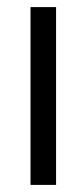

<svg xmlns="http://www.w3.org/2000/svg" viewBox="-20 -521 215 541"><path d="M138 0V-501H66V0Z"/></svg>

Font: Advent Pro
Style: Medium
Weight: 500
Designer: Andreas Kalpakidis
Foundry: Andreas Kalpakidis
Version: Version 2.002 2008